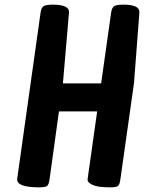

<svg xmlns="http://www.w3.org/2000/svg" viewBox="-20 -788 618 824"><path d="M510 -768Q578 -768 578 -737Q578 -734 578 -731L555 -431L497 -21Q494 3 487 9.5Q480 16 454.5 16Q429 16 408 13.5Q387 11 370.5 2Q354 -7 356 -20L397 -310H233L193 -21Q190 3 183 9.5Q176 16 148 16Q48 16 54 -22L154 -733Q157 -755 167 -761.5Q177 -768 207 -768Q280 -768 276 -733L250 -430H414L457 -734Q460 -755 470 -761.5Q480 -768 510 -768Z"/></svg>

Font: Chau Philomene One
Style: Italic
Weight: 400
Designer: Vicente Lamonaca
Foundry: TipoType
Version: Version 1.002